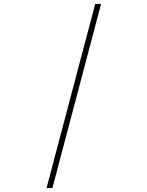

<svg xmlns="http://www.w3.org/2000/svg" viewBox="-20 -820 750 982"><path d="M497 -800 248 142H218L467 -800Z"/></svg>

Font: League Mono Thin
Style: Regular
Weight: 100
Width: 6
Designer: Tyler Finck
Foundry: The League of Moveable Type / Tyler Finck
Version: Version 2.300;RELEASE